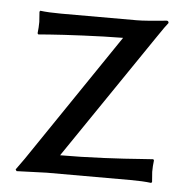

<svg xmlns="http://www.w3.org/2000/svg" viewBox="-40 -474 496 516"><g transform="rotate(5 208.0 -216.0)"><path d="M135.7 -49.8Q189.9 -49.8 252.4 -52.7Q314.9 -55.7 350.6 -58.6L386.2 -61L388.2 -58.1Q386.2 -42.5 386.2 -26.9Q386.2 -26.4 388.2 0L386.2 2.9Q363.3 0 330.1 0H104L22.9 2.9L20 -1.5Q21 -2.9 42 -32.2L276.9 -378.9Q226.1 -378.4 168.9 -375.7Q111.8 -373 80.1 -370.6L48.8 -368.2L46.9 -371.1Q48.8 -386.7 48.8 -401.9Q48.8 -402.8 46.9 -429.2L48.8 -432.1Q71.3 -429.2 105 -429.2H309.1Q321.8 -429.2 340.8 -430.7Q359.9 -432.1 374 -433.6Q388.2 -435.1 389.6 -435.1Q395 -435.1 395 -429.2Q389.6 -423.3 365.2 -387.2Z"/></g></svg>

Font: Linux Biolinum G
Style: Regular
Weight: 400
Designer: Philipp H. Poll
Foundry: Philipp H. Poll
Version: Version 1.1.0 ; ttfautohint (v1.6)